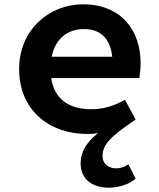

<svg xmlns="http://www.w3.org/2000/svg" viewBox="-20 -609 740 893"><path d="M634 -315C634 -473 539 -589 366 -589C214 -589 69 -476 69 -287C69 -97 209 14 385 14C399 14 415 14 436 10C384 52 355 95 355 151C355 226 411 264 486 264C531 264 580 249 611 222L577 155C563 165 544 174 520 174C487 174 457 155 457 117C457 64 492 27 611 -53L561 -145C510 -116 461 -101 404 -101C302 -101 233 -147 218 -246H628C630 -259 634 -287 634 -315ZM371 -474C447 -474 493 -430 502 -345H220C238 -430 295 -474 371 -474Z"/></svg>

Font: Kawkab Mono
Style: Bold
Weight: 700
Monospace: yes
Designer: Abdullah Arif
Foundry: Abdullah Arif
Version: Version 1.000;PS 000.500;hotconv 1.0.88;makeotf.lib2.5.64775